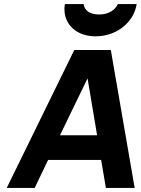

<svg xmlns="http://www.w3.org/2000/svg" viewBox="-20 -921 692 941"><path d="M13 0H150L215.7 -137H475.7L499 0H640L523.1 -676H344.1ZM273.9 -258 409.1 -537 455.9 -258ZM466.6 -850C421.8 -850 394.5 -868 389.7 -901H297.7C293.2 -872.3 296.3 -846 307.2 -822C327.8 -776.4 376.8 -743 448.7 -743C483.3 -743 515.3 -750.2 544.6 -764.5C595 -789.2 639.3 -835.2 649.7 -901H557.7C543 -869.3 508.9 -850 466.6 -850Z"/></svg>

Font: Fog Sans
Style: It
Weight: 700
Foundry: Intel Corporation
Version: Version 1.00